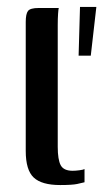

<svg xmlns="http://www.w3.org/2000/svg" viewBox="-20 -528 297 552"><path d="M153 4Q100 4 77 -17.5Q54 -39 54 -94V-465Q54 -488 60.5 -496.5Q67 -505 91 -505H149Q148 -503 147 -489Q146 -475 146 -456V-106Q146 -69 154.5 -53Q163 -37 189 -37Q197 -37 208.5 -38.5Q220 -40 223 -42V-4Q216 -2 201.5 1Q187 4 153 4ZM206 -368 210 -508H257L241 -368Z"/></svg>

Font: Genos Medium
Style: Regular
Weight: 500
Designer: Robert E. Leuschke
Foundry: Robert E. Leuschke
Version: Version 1.010; ttfautohint (v1.8.3)